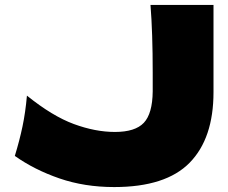

<svg xmlns="http://www.w3.org/2000/svg" viewBox="-20 -747 924 777"><path d="M844 -727V-374Q844 -187 747.5 -88.5Q651 10 442 10Q322 10 220.5 -25Q119 -60 40 -116Q59 -178 71 -235Q83 -292 89 -360Q192 -277 279 -245Q366 -213 445 -213Q527 -213 562 -250Q597 -287 598 -377V-453Q598 -615 589 -727Z"/></svg>

Font: Mantou Sans
Style: Regular
Weight: 400
Designer: Mant0u / artakana
Foundry: Mant0u / artakana
Version: Version 1.001;October 22, 2023;FontCreator 14.0.0.2901 64-bi